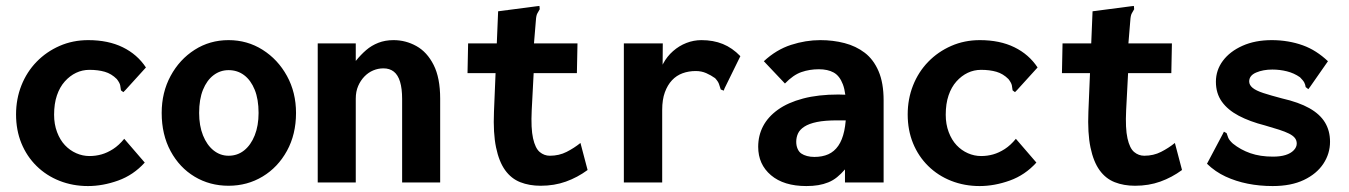

<svg xmlns="http://www.w3.org/2000/svg" viewBox="-20 -614 4540 646"><path d="M276 12Q225 12 180.5 -5.5Q136 -23 103 -55.5Q70 -88 52 -132Q34 -176 34 -229Q34 -281 52 -326.5Q70 -372 103 -406Q136 -440 180.5 -459.5Q225 -479 277 -479Q344 -479 393 -455Q442 -431 471 -387L402 -311L395 -304L387 -310Q386 -318 384.5 -326.5Q383 -335 373 -348Q355 -366 332.5 -372.5Q310 -379 281 -379Q257 -379 236 -369Q215 -359 198 -340Q181 -321 171.5 -293Q162 -265 162 -228Q162 -196 172 -169.5Q182 -143 198.5 -125.5Q215 -108 236.5 -98.5Q258 -89 281 -89Q302 -89 321.5 -94.5Q341 -100 360.5 -112.5Q380 -125 398 -147L467 -67Q429 -25 377.5 -6.5Q326 12 276 12Z M749 11Q686 11 635 -19.5Q584 -50 554 -105.5Q524 -161 524 -234Q524 -303 554 -358.5Q584 -414 635 -446.5Q686 -479 749 -479Q812 -479 863.5 -446.5Q915 -414 945.5 -358.5Q976 -303 976 -234Q976 -162 945.5 -106.5Q915 -51 863.5 -20Q812 11 749 11ZM749 -90Q779 -90 801.5 -108Q824 -126 837 -158.5Q850 -191 850 -234Q850 -280 837 -312Q824 -344 801.5 -361Q779 -378 749 -378Q721 -378 698.5 -361Q676 -344 663 -312Q650 -280 650 -234Q650 -191 663 -158.5Q676 -126 698.5 -108Q721 -90 749 -90Z M1049 0V-468H1177V-409Q1194 -430 1212 -445.5Q1230 -461 1253 -470Q1276 -479 1304 -479Q1345 -479 1381 -459Q1417 -439 1439 -395.5Q1461 -352 1461 -282V0H1333V-281Q1333 -316 1326 -339Q1319 -362 1305 -373Q1291 -384 1270 -384Q1252 -384 1235.5 -377Q1219 -370 1206 -356.5Q1193 -343 1185 -324.5Q1177 -306 1177 -282V0Z M1799 11Q1761 11 1730.5 -1Q1700 -13 1679.5 -41.5Q1659 -70 1649 -118Q1639 -166 1642 -238L1656 -576L1786 -593L1795 -594L1796 -583Q1792 -576 1788 -569Q1784 -562 1783 -545L1771 -400L1777 -396L1769 -243Q1766 -182 1773.5 -148.5Q1781 -115 1796 -102.5Q1811 -90 1830 -90Q1861 -90 1886.5 -103Q1912 -116 1933 -133L1957 -42Q1923 -17 1884 -3Q1845 11 1799 11ZM1555 -468H1923L1921 -368H1553Z M2079 -468H2210L2209 -338L2195 -345Q2198 -375 2211 -399.5Q2224 -424 2244.5 -442Q2265 -460 2289.5 -469.5Q2314 -479 2340 -479Q2380 -479 2412 -466Q2444 -453 2471 -425L2418 -317L2415 -309L2405 -313Q2402 -321 2399.5 -330Q2397 -339 2386 -351Q2372 -361 2356 -368Q2340 -375 2321 -375Q2297 -375 2276.5 -367.5Q2256 -360 2241 -344Q2226 -328 2217 -303.5Q2208 -279 2208 -244V0H2079Z M2693 12Q2617 12 2574 -24.5Q2531 -61 2531 -120Q2531 -158 2547.5 -189.5Q2564 -221 2597.5 -245Q2631 -269 2682 -282.5Q2733 -296 2801 -296Q2807 -296 2817 -295.5Q2827 -295 2839 -295Q2851 -295 2861 -294L2864 -208Q2856 -209 2843.5 -209Q2831 -209 2818 -209Q2805 -209 2797 -209Q2755 -209 2728.5 -203.5Q2702 -198 2686.5 -188Q2671 -178 2665 -165Q2659 -152 2659 -137Q2659 -124 2663.5 -113.5Q2668 -103 2676 -97.5Q2684 -92 2695.5 -89Q2707 -86 2720 -86Q2747 -86 2767 -95Q2787 -104 2800.5 -123.5Q2814 -143 2820.5 -173.5Q2827 -204 2827 -246Q2827 -301 2816 -330Q2805 -359 2785 -370Q2765 -381 2735 -381Q2704 -381 2676.5 -371.5Q2649 -362 2621 -333L2550 -408Q2592 -447 2641.5 -463Q2691 -479 2740 -479Q2783 -479 2821.5 -469Q2860 -459 2889.5 -436.5Q2919 -414 2936 -374.5Q2953 -335 2953 -276V0H2823V-44Q2810 -29 2796.5 -18Q2783 -7 2767 -0.5Q2751 6 2733 9Q2715 12 2693 12Z M3276 12Q3225 12 3180.5 -5.5Q3136 -23 3103 -55.5Q3070 -88 3052 -132Q3034 -176 3034 -229Q3034 -281 3052 -326.5Q3070 -372 3103 -406Q3136 -440 3180.5 -459.5Q3225 -479 3277 -479Q3344 -479 3393 -455Q3442 -431 3471 -387L3402 -311L3395 -304L3387 -310Q3386 -318 3384.5 -326.5Q3383 -335 3373 -348Q3355 -366 3332.5 -372.5Q3310 -379 3281 -379Q3257 -379 3236 -369Q3215 -359 3198 -340Q3181 -321 3171.5 -293Q3162 -265 3162 -228Q3162 -196 3172 -169.5Q3182 -143 3198.5 -125.5Q3215 -108 3236.5 -98.5Q3258 -89 3281 -89Q3302 -89 3321.5 -94.5Q3341 -100 3360.5 -112.5Q3380 -125 3398 -147L3467 -67Q3429 -25 3377.5 -6.5Q3326 12 3276 12Z M3799 11Q3761 11 3730.5 -1Q3700 -13 3679.5 -41.5Q3659 -70 3649 -118Q3639 -166 3642 -238L3656 -576L3786 -593L3795 -594L3796 -583Q3792 -576 3788 -569Q3784 -562 3783 -545L3771 -400L3777 -396L3769 -243Q3766 -182 3773.5 -148.5Q3781 -115 3796 -102.5Q3811 -90 3830 -90Q3861 -90 3886.5 -103Q3912 -116 3933 -133L3957 -42Q3923 -17 3884 -3Q3845 11 3799 11ZM3555 -468H3923L3921 -368H3553Z M4262 12Q4218 12 4178 4Q4138 -4 4103.5 -20Q4069 -36 4041 -63L4094 -163L4098 -171L4107 -166Q4109 -159 4112.5 -150.5Q4116 -142 4128 -131Q4154 -110 4187 -98.5Q4220 -87 4263 -87Q4288 -87 4305.5 -92.5Q4323 -98 4333 -108.5Q4343 -119 4343 -131Q4343 -142 4336.5 -150Q4330 -158 4317 -164.5Q4304 -171 4284 -177.5Q4264 -184 4236 -192Q4185 -205 4148 -224.5Q4111 -244 4091 -272Q4071 -300 4071 -339Q4071 -378 4094.5 -409.5Q4118 -441 4160.5 -460Q4203 -479 4259 -479Q4287 -479 4313.5 -474.5Q4340 -470 4363.5 -461.5Q4387 -453 4408 -439.5Q4429 -426 4448 -408L4388 -322L4382 -314L4373 -321Q4372 -329 4368.5 -336Q4365 -343 4354 -354Q4334 -368 4310 -374Q4286 -380 4261 -380Q4230 -380 4206.5 -370Q4183 -360 4183 -340Q4183 -328 4194.5 -318.5Q4206 -309 4230.5 -301Q4255 -293 4293 -283Q4350 -270 4385.5 -250Q4421 -230 4438 -202Q4455 -174 4455 -137Q4455 -97 4432.5 -63Q4410 -29 4367 -8.5Q4324 12 4262 12Z"/></svg>

Font: Inconsolata ExtraBold
Style: Regular
Weight: 800
Designer: Raph Levien, Cyreal, Brenton Simpson
Foundry: Raph Levien, Cyreal, Google
Version: Version 3.001